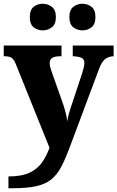

<svg xmlns="http://www.w3.org/2000/svg" viewBox="-22 -779 626 1024"><path d="M23 162Q93 162 135.5 142Q178 122 202 87.5Q226 53 242 9L64 -433Q53 -462 40 -470.5Q27 -479 3 -479H-2V-536H306V-479H301Q269 -479 256 -470Q243 -461 243 -443Q243 -433 245.5 -422.5Q248 -412 252 -401L309 -240Q320 -210 327.5 -180.5Q335 -151 337 -131Q340 -154 345.5 -173Q351 -192 356 -207L417 -391Q420 -400 424 -416.5Q428 -433 428 -443Q428 -463 414 -470Q400 -477 371 -479H366V-536H584V-479H581Q553 -477 535.5 -461Q518 -445 505 -408L353 -2Q328 66 305 110Q282 154 250 179Q218 204 169 214.5Q120 225 43 225H23ZM418 -617Q391 -617 369.5 -633Q348 -649 348 -688Q348 -727 369.5 -743Q391 -759 418 -759Q444 -759 465.5 -743Q487 -727 487 -688Q487 -649 465.5 -633Q444 -617 418 -617ZM206 -617Q179 -617 158 -633Q137 -649 137 -688Q137 -727 158 -743Q179 -759 206 -759Q232 -759 254 -743Q276 -727 276 -688Q276 -649 254 -633Q232 -617 206 -617Z"/></svg>

Font: Noto Serif Georgian ExtraBold
Style: Regular
Weight: 800
Designer: Monotype Design Team, Akaki Razmadze
Foundry: Google LLC
Version: Version 2.003; ttfautohint (v1.8.4.7-5d5b)